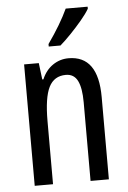

<svg xmlns="http://www.w3.org/2000/svg" viewBox="-54 -806 564 846"><g transform="rotate(-5 228.0 -383.0)"><path d="M262 -547Q393 -547 393 -364V0H312V-348Q312 -411 296 -443Q280 -475 244 -475Q192 -475 169 -429Q146 -383 146 -279V0H65V-537H130L139 -464H144Q161 -504 192.5 -525.5Q224 -547 262 -547ZM366 -757Q354 -736 330 -707.5Q306 -679 279.5 -651.5Q253 -624 232 -606H180V-617Q238 -699 269 -766H366Z"/></g></svg>

Font: Noto Sans Sinhala UI ExtraCondensed
Style: Regular
Weight: 400
Width: 2
Designer: Jelle Bosma - Monotype Design Team
Foundry: Monotype Imaging Inc.
Version: Version 2.006; ttfautohint (v1.8.4.7-5d5b)